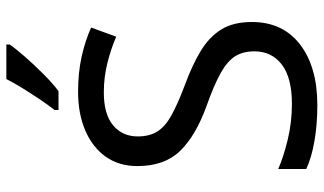

<svg xmlns="http://www.w3.org/2000/svg" viewBox="-222 -762 994 589"><g transform="rotate(-90 274.5 -467.0)"><path d="M502 -191Q502 -96 433 -43Q364 10 247 10Q187 10 136 1Q85 -8 51 -24V-110Q87 -94 140.5 -81Q194 -68 251 -68Q331 -68 371.5 -99Q412 -130 412 -183Q412 -218 397 -242Q382 -266 345.5 -286.5Q309 -307 244 -330Q153 -363 106.5 -411Q60 -459 60 -542Q60 -599 89 -639.5Q118 -680 169.5 -702Q221 -724 288 -724Q347 -724 396 -713Q445 -702 485 -684L457 -607Q420 -623 376.5 -634Q333 -645 286 -645Q219 -645 185 -616.5Q151 -588 151 -541Q151 -505 166 -481Q181 -457 215 -438Q249 -419 307 -397Q370 -374 413.5 -347.5Q457 -321 479.5 -284Q502 -247 502 -191ZM433 -934Q421 -916 396 -887.5Q371 -859 342.5 -830.5Q314 -802 290 -784H232V-796Q247 -815 264.5 -841Q282 -867 299 -894.5Q316 -922 327 -944H433Z"/></g></svg>

Font: Noto Sans Lao
Style: Regular
Weight: 400
Designer: Monotype Design Team
Foundry: Monotype Imaging Inc.
Version: Version 2.003; ttfautohint (v1.8.4.7-5d5b)